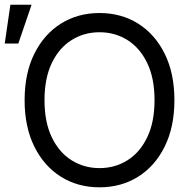

<svg xmlns="http://www.w3.org/2000/svg" viewBox="-26 -793 827 823"><path d="M721.6 -363.6Q721.6 -248.6 680 -164.8Q638.5 -81 566.1 -35.5Q493.6 9.9 400.6 9.9Q307.5 9.9 235.1 -35.5Q162.6 -81 121.1 -164.8Q79.5 -248.6 79.5 -363.6Q79.5 -478.7 121.1 -562.5Q162.6 -646.3 235.1 -691.8Q307.5 -737.2 400.6 -737.2Q493.6 -737.2 566.1 -691.8Q638.5 -646.3 680 -562.5Q721.6 -478.7 721.6 -363.6ZM636.4 -363.6Q636.4 -458.1 604.9 -523.1Q573.5 -588.1 520.1 -621.4Q466.6 -654.8 400.6 -654.8Q334.5 -654.8 281.1 -621.4Q227.6 -588.1 196.2 -523.1Q164.8 -458.1 164.8 -363.6Q164.8 -269.2 196.2 -204.2Q227.6 -139.2 281.1 -105.8Q334.5 -72.4 400.6 -72.4Q466.6 -72.4 520.1 -105.8Q573.5 -139.2 604.9 -204.2Q636.4 -269.2 636.4 -363.6ZM-5.7 -606.5 18.5 -772.7H109.4L52.6 -606.5Z"/></svg>

Font: Inter UI
Style: Regular
Weight: 400
Designer: Rasmus Andersson
Foundry: rsms
Version: 3.2;8d6f07862